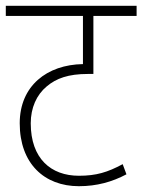

<svg xmlns="http://www.w3.org/2000/svg" viewBox="-20 -642 491 662"><path d="M451 -587V-622H0V-587H266V-421C142 -419 48 -346 48 -217C48 -78 133 0 252 0C314 0 367 -15 416 -41L403 -76C351 -48 312 -36 252 -36C156 -36 86 -95 86 -217C86 -270 106 -315 141 -344C174 -372 216 -387 283 -387H302V-587Z"/></svg>

Font: Noto Sans SemiCondensed ExtraLight
Style: Italic
Weight: 200
Width: 4
Italic angle: -12°
Designer: Monotype Design Team
Foundry: Monotype Imaging Inc.
Version: Version 2.013